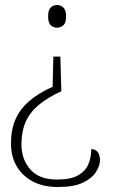

<svg xmlns="http://www.w3.org/2000/svg" viewBox="-20 -561 468 770"><path d="M222 -334 226 -195Q169 -169 133.5 -138.5Q98 -108 82 -70Q66 -32 66 18Q66 78 101.5 118.5Q137 159 208 159Q265 159 294.5 141.5Q324 124 335 96Q346 68 346 37Q363 37 372 49Q381 61 381 82Q381 103 365 128.5Q349 154 312.5 171.5Q276 189 212 189Q153 189 111 166.5Q69 144 46.5 105Q24 66 24 14Q24 -41 42 -82Q60 -123 96.5 -155Q133 -187 191 -213L194 -334ZM209 -541Q223 -541 234 -531Q245 -521 245 -495Q245 -469 234 -459.5Q223 -450 209 -450Q194 -450 183.5 -459.5Q173 -469 173 -495Q173 -521 183.5 -531Q194 -541 209 -541Z"/></svg>

Font: Noto Serif Khmer ExtraLight
Style: Regular
Weight: 250
Version: Version 2.003